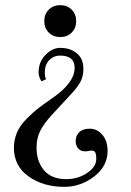

<svg xmlns="http://www.w3.org/2000/svg" viewBox="-20 -488 510 746"><path d="M230 238Q148 238 91 197.5Q34 157 34 86Q34 55 46 27Q58 -1 83 -26Q108 -51 127 -66Q146 -81 181 -105Q270 -166 270 -224Q270 -272 214 -272Q188 -272 171 -254Q154 -236 154 -206Q154 -190 159 -180L141 -172Q130 -190 130 -207Q130 -247 156.5 -274.5Q183 -302 214 -302Q253 -302 278.5 -281Q304 -260 304 -221Q304 -191 292.5 -170Q281 -149 256 -122L180 -40Q151 -8 136.5 20Q122 48 122 86Q122 139 151 173.5Q180 208 237 208Q283 208 318.5 184Q354 160 354 130Q354 107 348 101Q343 97 338 97Q331 97 328 98Q321 100 310 100Q293 100 283.5 88.5Q274 77 274 60Q274 39 288 25.5Q302 12 329 12Q357 12 377.5 35.5Q398 59 398 99Q398 158 345.5 198Q293 238 230 238ZM214 -468Q241 -468 258.5 -450.5Q276 -433 276 -406Q276 -379 258.5 -361.5Q241 -344 214 -344Q187 -344 169.5 -361.5Q152 -379 152 -406Q152 -433 169.5 -450.5Q187 -468 214 -468Z"/></svg>

Font: Old Standard TT
Style: Regular
Weight: 400
Designer: Alexey Kryukov <alexios@thessalonica.org.ru>
Version: Version 2.2